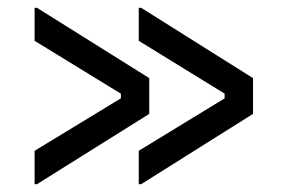

<svg xmlns="http://www.w3.org/2000/svg" viewBox="-20 -494 723 494"><path d="M337 -20H343L631 -201V-293L343 -474H337V-389L558 -253V-241L337 -106ZM69 -20H75L364 -201V-293L75 -474H69V-389L291 -253V-241L69 -106Z"/></svg>

Font: Meta Space
Style: Regular
Weight: 400
Designer: Meta Pool / Florian Karsten
Foundry: Meta Pool / Florian Karsten
Version: Version 2.000;Glyphs 3.1.1 (3137)